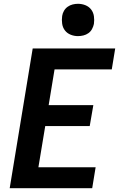

<svg xmlns="http://www.w3.org/2000/svg" viewBox="-20 -990 640 1010"><path d="M31 0 152 -735H586L568 -625H267L236 -437H471L452 -327H218L182 -110H483L465 0ZM390 -800Q370 -800 351.5 -807.5Q333 -815 321.5 -830Q310 -845 307 -865Q304 -885 307 -906Q309 -920 316.5 -933Q324 -946 336 -954.5Q348 -963 362 -966.5Q376 -970 390 -970Q411 -970 429.5 -962.5Q448 -955 459.5 -940Q471 -925 474 -905Q477 -885 474 -864Q471 -850 464 -837Q457 -824 445 -815.5Q433 -807 418.5 -803.5Q404 -800 390 -800Z"/></svg>

Font: Iosevka Curly XBdExObl
Style: Regular
Weight: 800
Width: 7
Italic angle: -9°
Monospace: yes
Designer: Belleve Invis
Foundry: Belleve Invis
Version: Version 11.1.0; ttfautohint (v1.8.3)